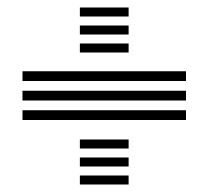

<svg xmlns="http://www.w3.org/2000/svg" viewBox="-20 -613 556 512"><path d="M40 -397V-423H476V-397ZM40 -345V-371H476V-345ZM40 -293V-319H476V-293ZM193 -569V-593H323V-569ZM193 -473V-497H323V-473ZM193 -521V-545H323V-521ZM193 -217V-241H323V-217ZM193 -121V-145H323V-121ZM193 -169V-193H323V-169Z"/></svg>

Font: Big Shoulders Inline Display Thin Black
Style: Regular
Weight: 900
Version: Version 2.002